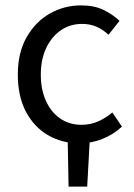

<svg xmlns="http://www.w3.org/2000/svg" viewBox="-20 -518 496 710"><path d="M233.6 172 230.1 -10H312.4L302.5 172ZM273.9 12Q209.2 12 157.6 -18.1Q106 -48.1 75.9 -105Q45.9 -161.9 45.9 -242.4Q45.9 -323.5 78.7 -380.8Q111.4 -438 164.5 -468Q217.6 -498.1 279.8 -498.1Q327.9 -498.1 362.2 -481.6Q396.5 -465 422 -441L381.2 -389.4Q361.4 -408.3 337.3 -419Q313.3 -429.6 283.5 -429.6Q239.4 -429.6 205.1 -406.1Q170.7 -382.6 150.8 -340.3Q130.9 -298.1 130.9 -242.4Q130.9 -186.7 149.9 -144.8Q168.9 -102.9 202.7 -79.7Q236.6 -56.5 281.2 -56.5Q315.6 -56.5 344.3 -69.7Q373 -82.9 395.4 -102.2L431 -49.8Q398.5 -20 358.2 -4Q317.9 12 273.9 12Z"/></svg>

Font: Source Sans Variable
Style: Regular
Weight: 200
Designer: Paul D. Hunt
Foundry: Adobe Systems Incorporated
Version: Version 3.006;hotconv 1.0.111;makeotfexe 2.5.65597